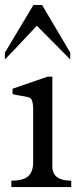

<svg xmlns="http://www.w3.org/2000/svg" viewBox="-28 -758 329 778"><path d="M256.8 -517.1 121.1 -653.8Q106.4 -637.7 90.1 -620.4Q73.7 -603 56.9 -585.2Q40 -567.4 23.7 -550Q7.3 -532.7 -8.3 -517.1V-544.4L107.4 -737.8H142.6L256.8 -544.4ZM260.7 0H18.1V-25.9Q66.4 -25.9 86.4 -43.9Q106.4 -62 106.4 -101.1V-316.4Q106.4 -333.5 103.3 -345Q100.1 -356.4 96.2 -359.4Q90.3 -363.3 80.8 -365.5Q71.3 -367.7 60.8 -369.4Q50.3 -371.1 40 -372.8Q29.8 -374.5 22.9 -377V-398.4L164.6 -447.3H184.1V-83.5Q184.1 -25.9 260.7 -25.9Z"/></svg>

Font: HM XNiloofar
Style: Regular
Weight: 400
Designer: Hossein Movahhedian
Version: Version 2.8, 2015